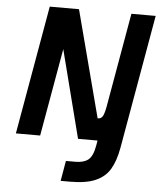

<svg xmlns="http://www.w3.org/2000/svg" viewBox="-61 -752 865 1040"><g transform="rotate(5 371.5 -232.5)"><path d="M327 125H379Q424 125 448.5 105.5Q473 86 483 29L488 0H481H382L260 -477L176 0H44L167 -700H326L478 -120H480Q497 -120 505.5 -134.5Q514 -149 521 -187L611 -700H743L615 29Q602 101 575.5 145.5Q549 190 497.5 212.5Q446 235 360 235H308Z"/></g></svg>

Font: KoHo
Style: Bold Italic
Weight: 700
Italic angle: -10°
Version: Version 1.000; ttfautohint (v1.6)